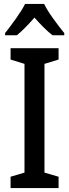

<svg xmlns="http://www.w3.org/2000/svg" viewBox="-20 -960 353 980"><path d="M279 0H34V-58L105 -79V-634L34 -656V-714H279V-656L207 -634V-79L279 -58ZM205 -940Q222 -906 252 -864.5Q282 -823 308 -791V-780H248Q226 -797 203 -820Q180 -843 156 -870Q132 -843 109 -819.5Q86 -796 66 -780H6V-791Q32 -824 62 -866Q92 -908 108 -940Z"/></svg>

Font: Noto Sans Arabic UI Cn Md
Style: Regular
Weight: 500
Width: 3
Designer: Monotype Design Team, Nadine Chahine and Nizar Qandah
Foundry: Monotype Imaging Inc.
Version: Version 2.010; ttfautohint (v1.8.4.7-5d5b)